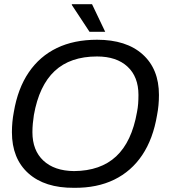

<svg xmlns="http://www.w3.org/2000/svg" viewBox="-20 -888 818 918"><path d="M334 10Q194 11 115.5 -59.5Q37 -130 37 -256Q37 -305 46 -352Q65 -465 117.5 -542Q170 -619 252 -658.5Q334 -698 444 -698Q584 -698 662 -628Q740 -558 740 -434Q740 -384 731 -338Q712 -224 660 -146.5Q608 -69 526 -29Q444 11 334 10ZM334 -70Q461 -71 535.5 -140.5Q610 -210 635 -352Q639 -372 640.5 -392Q642 -412 642 -434Q642 -521 589.5 -569.5Q537 -618 444 -618Q316 -618 241.5 -548.5Q167 -479 142 -338Q139 -319 137 -298Q135 -277 135 -256Q135 -169 187.5 -120Q240 -71 334 -70ZM408 -736 323 -865 324 -868H420L483 -736Z"/></svg>

Font: Archivo VF Beta
Style: Italic
Weight: 400
Italic angle: -10°
Designer: Hector Gatti
Foundry: Omnibus-Type
Version: Version 1.002